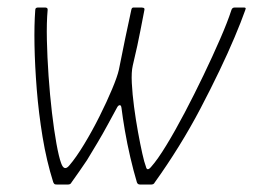

<svg xmlns="http://www.w3.org/2000/svg" viewBox="-20 -492 675 512"><path d="M131 0Q127 0 125.5 -1Q124 -2 122 -6Q104 -63 93.5 -127Q83 -191 78 -254Q73 -317 72 -371.5Q71 -426 74 -465Q74 -469 76 -470.5Q78 -472 82 -472H100Q108 -472 107 -465Q104 -432 105 -386Q106 -340 109.5 -289.5Q113 -239 118.5 -192Q124 -145 130.5 -109Q137 -73 143 -57Q151 -34 165 -51Q183 -72 204.5 -107.5Q226 -143 245.5 -182Q265 -221 279 -254.5Q293 -288 297 -306Q300 -320 304.5 -343Q309 -366 314 -390Q319 -414 323.5 -434.5Q328 -455 330 -465Q331 -472 336 -472H358Q360 -472 363 -471Q366 -470 365 -465Q361 -446 354.5 -411Q348 -376 334 -317Q330 -300 331.5 -270.5Q333 -241 337.5 -207Q342 -173 348 -140Q354 -107 359.5 -82.5Q365 -58 369 -48Q372 -34 383 -47Q400 -66 423.5 -104.5Q447 -143 472.5 -191.5Q498 -240 522.5 -291Q547 -342 567 -388Q587 -434 597 -465Q599 -472 606 -472H630Q633 -472 634.5 -471Q636 -470 634 -465Q623 -434 605.5 -392.5Q588 -351 565 -303Q542 -255 515 -203.5Q488 -152 457 -102Q426 -52 393 -6Q391 -2 388.5 -1Q386 0 384 0H353Q350 0 348 -1.5Q346 -3 345 -6Q336 -36 327.5 -72.5Q319 -109 313 -144Q307 -179 304 -204Q303 -212 299 -211.5Q295 -211 292 -205Q280 -183 267 -159Q254 -135 240 -111.5Q226 -88 212 -65Q202 -50 191.5 -35Q181 -20 171 -6Q169 -2 166.5 -1Q164 0 162 0Z"/></svg>

Font: Glory Thin
Style: Italic
Weight: 100
Italic angle: -12°
Designer: Robert Leuschke
Foundry: Robert Leuschke
Version: Version 1.011